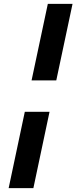

<svg xmlns="http://www.w3.org/2000/svg" viewBox="-20 -807 417 986"><path d="M269 -394H142.1L225.6 -787.1H352.5ZM151.4 159.2H24.4L107.4 -232.9H234.4Z"/></svg>

Font: Munson
Style: Bold Italic
Weight: 700
Italic angle: -12°
Designer: Paul James MIller
Foundry: High-Logic / Made with FontCreator
Version: Version 2.10;May 5, 2019;FontCreator 11.5.0.2430 64-bit